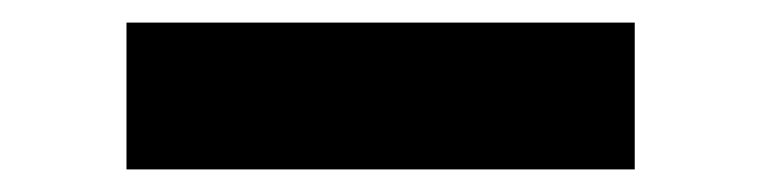

<svg xmlns="http://www.w3.org/2000/svg" viewBox="-20 -358 674 170"><path d="M92 -338H542V-208H92Z"/></svg>

Font: Evergrow Sans 
Style: ExtraBold
Weight: 800
Foundry: 10Web
Version: Version 1.000